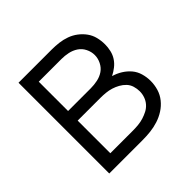

<svg xmlns="http://www.w3.org/2000/svg" viewBox="-139 -649 778 778"><g transform="rotate(-45 250.0 -260.0)"><path d="M66 0V-520H257Q277 -520 297.5 -517.5Q318 -515 337.5 -508Q357 -501 373.5 -488.5Q390 -476 402 -459.5Q414 -443 419 -423Q424 -403 424 -382Q424 -365 420 -347.5Q416 -330 406.5 -315.5Q397 -301 383 -290Q369 -279 353 -271Q374 -265 392.5 -253.5Q411 -242 424.5 -226Q438 -210 444 -189Q450 -168 450 -147Q450 -124 443.5 -102Q437 -80 422.5 -62Q408 -44 388.5 -31.5Q369 -19 347 -12Q325 -5 302.5 -2.5Q280 0 257 0ZM127 -297H257Q276 -297 295.5 -301Q315 -305 330.5 -315.5Q346 -326 355 -344Q364 -362 364 -381Q364 -400 355 -418Q346 -436 330 -446.5Q314 -457 295 -461Q276 -465 257 -465H127ZM127 -55H257Q272 -55 287.5 -56.5Q303 -58 317.5 -62.5Q332 -67 345.5 -74Q359 -81 369 -92.5Q379 -104 384 -118.5Q389 -133 389 -148Q389 -163 384.5 -178Q380 -193 369.5 -204Q359 -215 345.5 -222.5Q332 -230 317.5 -234.5Q303 -239 287.5 -240.5Q272 -242 257 -242H127Z"/></g></svg>

Font: Iosevka Fixed SS04 Light
Style: Regular
Weight: 300
Monospace: yes
Designer: Belleve Invis
Foundry: Belleve Invis
Version: Version 32.5.0